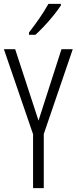

<svg xmlns="http://www.w3.org/2000/svg" viewBox="-20 -967 394 987"><path d="M178 -347 296 -714H354L205 -278V0H150V-277L0 -714H58ZM293 -939Q278 -916 255 -887.5Q232 -859 207 -832.5Q182 -806 162 -788H129V-800Q160 -840 184 -875Q208 -910 229 -947H293Z"/></svg>

Font: Noto Sans Lao UI ExtCond Light
Style: Regular
Weight: 300
Width: 2
Designer: Monotype Design Team
Foundry: Monotype Imaging Inc.
Version: Version 2.000; ttfautohint (v1.8.4.7-5d5b)